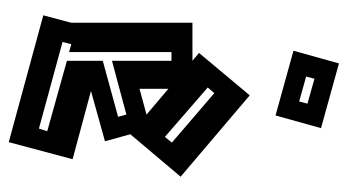

<svg xmlns="http://www.w3.org/2000/svg" viewBox="-198 -569 795 439"><g transform="rotate(90 199.5 -349.5)"><path d="M15 -51 32 -115V-392H119L101 -407L198 -523L384 -365L287 -250L303 -192L188 -160L344 -118L305 28ZM180 -427 293 -329 306 -345 193 -442ZM99 -110 81 -115 76 -95 274 -41 280 -60 119 -105V-187L247 -222L242 -241L119 -208V-344H99ZM183 -271 242 -287 183 -337ZM244 -582 96 -623 125 -727 273 -686ZM155 -652 212 -636 217 -655 160 -671Z"/></g></svg>

Font: Blaka Hollow
Style: Regular
Weight: 400
Designer: Mohamed Gaber
Foundry: Kief Type Foundry
Version: Version 1.003; ttfautohint (v1.8.4.7-5d5b)